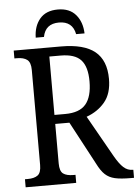

<svg xmlns="http://www.w3.org/2000/svg" viewBox="-60 -953 719 999"><g transform="rotate(-5 299.5 -453.5)"><path d="M33 -42H47Q82 -42 100 -55.5Q118 -69 118 -109V-605Q118 -645 99.5 -659Q81 -673 47 -673H33V-714H280Q400 -714 457 -667.5Q514 -621 514 -524Q514 -448 477 -403.5Q440 -359 381 -338L503 -122Q527 -80 548 -61Q569 -42 596 -42H599V0H584Q530 0 499.5 -7Q469 -14 448.5 -33Q428 -52 409 -90L289 -315H215V-109Q215 -68 233 -55Q251 -42 286 -42H297V0H33ZM271 -362Q346 -362 379 -401Q412 -440 412 -520Q412 -597 380 -632Q348 -667 274 -667H215V-362ZM280 -907Q341 -907 373.5 -869Q406 -831 408 -771H364Q351 -839 280 -839Q209 -839 196 -771H153Q154 -831 186 -869Q218 -907 280 -907Z"/></g></svg>

Font: Noto Serif Narrow
Style: Regular
Weight: 400
Width: 4
Designer: Monotype Design Team
Foundry: Monotype Imaging Inc.
Version: Version 1.001